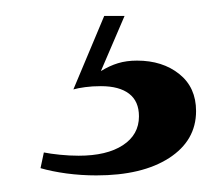

<svg xmlns="http://www.w3.org/2000/svg" viewBox="-20 -18 261 236"><path d="M98.4 197.6Q79.8 197.6 61.7 195.2Q43.5 192.7 29.8 188.7L33.9 169.4Q41.9 171 53.6 172.2Q65.3 173.4 76.6 173.4Q111.3 173.4 131 160.5Q150.8 147.6 150.8 125Q150.8 106.5 138.7 97.2Q126.6 87.9 104 87.9Q93.5 87.9 84.7 89.1Q75.8 90.3 70.2 91.9L108.1 1.6H133.1L104 69.4Q114.5 62.9 125 59.7Q135.5 56.5 148.4 56.5Q179.8 56.5 200.4 73Q221 89.5 221 118.5Q221 154.8 187.9 176.2Q154.8 197.6 98.4 197.6Z"/></svg>

Font: Playfair 12pt Medium
Style: Regular
Weight: 500
Designer: Claus Eggers Sørensen
Foundry: Claus Eggers Sørensen
Version: Version 2.000;gftools[0.9.28]